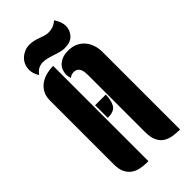

<svg xmlns="http://www.w3.org/2000/svg" viewBox="-274 -965 1034 1034"><g transform="rotate(-45 242.5 -448.5)"><path d="M292 -559Q292 -570 290.5 -581.5Q289 -593 284.5 -602.5Q280 -612 271.5 -618Q263 -624 248 -624Q229 -624 216 -612Q210 -628 210 -641Q210 -657 215.5 -672.5Q221 -688 233 -700Q245 -712 263.5 -719.5Q282 -727 309 -727Q339 -727 362.5 -716.5Q386 -706 402 -687.5Q418 -669 426.5 -644.5Q435 -620 435 -592V0Q408 0 382.5 -4Q357 -8 336.5 -20.5Q316 -33 304 -58Q292 -83 292 -125ZM184 0Q158 0 134 -5Q110 -10 91.5 -23Q73 -36 61.5 -59Q50 -82 50 -119V-606Q50 -640 64 -663.5Q78 -687 99 -700.5Q120 -714 145.5 -720Q171 -726 194 -726V0ZM291 -750Q272 -753 257 -758Q242 -763 227.5 -767.5Q213 -772 199 -775.5Q185 -779 169 -779Q152 -779 136 -771.5Q120 -764 106 -744Q87 -772 87 -803Q87 -822 94.5 -839.5Q102 -857 115.5 -869.5Q129 -882 146.5 -889.5Q164 -897 184 -897Q204 -897 219.5 -893Q235 -889 249 -883.5Q263 -878 276.5 -874Q290 -870 306 -870Q322 -870 338 -875.5Q354 -881 371 -896Q395 -860 395 -829Q395 -797 373 -773Q351 -749 309 -749H300Q296 -749 291 -750ZM204 -416H285Q285 -375 270 -347.5Q255 -320 209 -320H204Z"/></g></svg>

Font: Kenia
Style: Regular
Weight: 400
Designer: Julia Petretta
Foundry: Julia Petretta
Version: Version 1.001